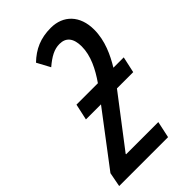

<svg xmlns="http://www.w3.org/2000/svg" viewBox="-274 -843 919 919"><g transform="rotate(-45 185.0 -383.5)"><path d="M-41 0H290L308 -84H90V-87L282 -338H392L410 -420H340C372 -473 404 -539 404 -614C404 -710 347 -767 263 -767C193 -767 142 -744 95 -699L131 -632C171 -666 202 -683 238 -683C280 -683 305 -657 305 -599C305 -537 274 -476 235 -420H90L72 -338H174L-27 -73Z"/></g></svg>

Font: Noto Sans UI Condensed Medium
Style: Italic
Weight: 500
Width: 3
Italic angle: -12°
Designer: Monotype Design Team
Foundry: Monotype Imaging Inc.
Version: Version 1.901